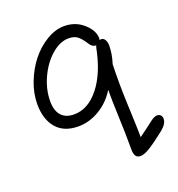

<svg xmlns="http://www.w3.org/2000/svg" viewBox="-136 -644 906 978"><g transform="rotate(-20 317.5 -155.5)"><path d="M460 222.2Q426.8 222.2 426.8 176.8Q426.8 84.5 423.1 -4.6Q419.4 -93.8 419.9 -150.9Q383.8 -92.8 328.6 -60.3Q273.4 -27.8 214.8 -27.8Q136.7 -27.8 95.9 -75.7Q55.2 -123.5 55.2 -206.1Q55.2 -264.2 78.4 -323.7Q101.6 -383.3 138.2 -429.2Q174.8 -475.1 223.1 -504.2Q271.5 -533.2 318.8 -533.2Q380.4 -533.2 423.6 -494.6Q466.8 -456.1 466.8 -413.1Q466.8 -408.7 464.8 -404.8Q466.3 -404.8 469.5 -405.3Q472.7 -405.8 474.1 -405.8Q486.8 -405.8 494.4 -393.1Q502 -380.4 502 -361.8Q502 -316.4 485.8 -266.1Q482.4 -161.6 487.5 -41Q492.7 79.6 493.2 131.8Q515.6 116.2 537.8 99.1Q560.1 82 569.8 74.5Q579.6 66.9 589.8 61.5Q600.1 56.2 608.9 56.2Q620.6 56.2 627.7 63.7Q634.8 71.3 634.8 84Q634.8 109.9 602.1 137.2Q547.9 180.2 514.4 201.2Q481 222.2 460 222.2ZM122.1 -196.8Q122.1 -146 146 -119.4Q169.9 -92.8 214.8 -92.8Q291 -92.8 350.8 -168Q410.6 -243.2 436 -373Q438 -380.9 439.9 -384.8H439Q418.5 -384.8 404.8 -408.2Q382.8 -441.9 365.5 -454.3Q348.1 -466.8 318.8 -466.8Q272.5 -466.8 226.3 -426.8Q180.2 -386.7 151.1 -323.5Q122.1 -260.3 122.1 -196.8Z"/></g></svg>

Font: Shantell Sans Bouncy
Style: Regular
Weight: 300
Designer: Stephen Nixon, Anya Danilova, Shantell Martin
Foundry: Arrow Type
Version: Version 1.006;[9816181b4]